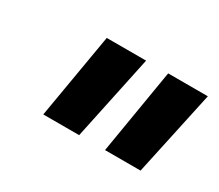

<svg xmlns="http://www.w3.org/2000/svg" viewBox="-60 -838 549 482"><g transform="rotate(30 214.5 -597.0)"><path d="M273 -474 314 -720H429L376 -474ZM94 -474 136 -720H250L198 -474Z"/></g></svg>

Font: Kufam SemiBold
Style: Italic
Weight: 600
Italic angle: -11°
Designer: Artur Schmal
Foundry: Original Type
Version: Version 1.301; ttfautohint (v1.8.3)